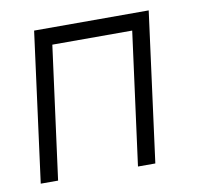

<svg xmlns="http://www.w3.org/2000/svg" viewBox="-62 -566 663 632"><g transform="rotate(-10 269.0 -250.0)"><path d="M408 0H350L409 -444H142L83 0H25L91 -500H474Z"/></g></svg>

Font: Bellota
Style: Italic
Weight: 400
Italic angle: -7.5°
Designer: Kemie Guaida
Foundry: Kemie Guaida
Version: Version 4.001